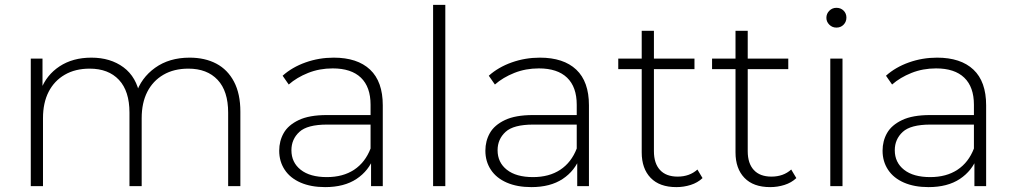

<svg xmlns="http://www.w3.org/2000/svg" viewBox="-20 -762 4157 786"><path d="M106 0V-522H154V-378L147 -394Q170 -455 224 -490.5Q278 -526 354 -526Q432 -526 485.5 -486.5Q539 -447 553 -369L536 -376Q557 -443 615 -484.5Q673 -526 756 -526Q819 -526 865.5 -501.5Q912 -477 938 -427.5Q964 -378 964 -305V0H914V-301Q914 -389 871 -435Q828 -481 751 -481Q692 -481 649 -456Q606 -431 583 -386Q560 -341 560 -278V0H510V-301Q510 -389 467 -435Q424 -481 347 -481Q288 -481 245 -456Q202 -431 179 -386Q156 -341 156 -278V0Z M1499 0V-119L1497 -137V-333Q1497 -406 1457.5 -444Q1418 -482 1342 -482Q1288 -482 1241.5 -463.5Q1195 -445 1162 -416L1137 -452Q1176 -487 1231 -506.5Q1286 -526 1346 -526Q1443 -526 1495 -477Q1547 -428 1547 -331V0ZM1311 4Q1253 4 1210.5 -14.5Q1168 -33 1145.5 -67Q1123 -101 1123 -145Q1123 -185 1141.5 -217.5Q1160 -250 1203 -270.5Q1246 -291 1318 -291H1510V-252H1319Q1238 -252 1205.5 -222Q1173 -192 1173 -147Q1173 -97 1211 -67Q1249 -37 1318 -37Q1384 -37 1429.5 -67Q1475 -97 1497 -154L1511 -120Q1490 -63 1439.5 -29.5Q1389 4 1311 4Z M1753 0V-742H1803V0Z M2343 0V-119L2341 -137V-333Q2341 -406 2301.5 -444Q2262 -482 2186 -482Q2132 -482 2085.5 -463.5Q2039 -445 2006 -416L1981 -452Q2020 -487 2075 -506.5Q2130 -526 2190 -526Q2287 -526 2339 -477Q2391 -428 2391 -331V0ZM2155 4Q2097 4 2054.5 -14.5Q2012 -33 1989.5 -67Q1967 -101 1967 -145Q1967 -185 1985.5 -217.5Q2004 -250 2047 -270.5Q2090 -291 2162 -291H2354V-252H2163Q2082 -252 2049.5 -222Q2017 -192 2017 -147Q2017 -97 2055 -67Q2093 -37 2162 -37Q2228 -37 2273.5 -67Q2319 -97 2341 -154L2355 -120Q2334 -63 2283.5 -29.5Q2233 4 2155 4Z M2749 4Q2680 4 2643.5 -34Q2607 -72 2607 -138V-636H2657V-143Q2657 -93 2682 -66Q2707 -39 2754 -39Q2803 -39 2835 -68L2856 -33Q2836 -14 2807.5 -5Q2779 4 2749 4ZM2511 -479V-522H2823V-479Z M3133 4Q3064 4 3027.5 -34Q2991 -72 2991 -138V-636H3041V-143Q3041 -93 3066 -66Q3091 -39 3138 -39Q3187 -39 3219 -68L3240 -33Q3220 -14 3191.5 -5Q3163 4 3133 4ZM2895 -479V-522H3207V-479Z M3379 0V-522H3429V0ZM3404 -649Q3387 -649 3375 -661Q3363 -673 3363 -689Q3363 -706 3375 -718Q3387 -730 3404 -730Q3422 -730 3433.5 -718.5Q3445 -707 3445 -690Q3445 -673 3433.5 -661Q3422 -649 3404 -649Z M3969 0V-119L3967 -137V-333Q3967 -406 3927.5 -444Q3888 -482 3812 -482Q3758 -482 3711.5 -463.5Q3665 -445 3632 -416L3607 -452Q3646 -487 3701 -506.5Q3756 -526 3816 -526Q3913 -526 3965 -477Q4017 -428 4017 -331V0ZM3781 4Q3723 4 3680.5 -14.5Q3638 -33 3615.5 -67Q3593 -101 3593 -145Q3593 -185 3611.5 -217.5Q3630 -250 3673 -270.5Q3716 -291 3788 -291H3980V-252H3789Q3708 -252 3675.5 -222Q3643 -192 3643 -147Q3643 -97 3681 -67Q3719 -37 3788 -37Q3854 -37 3899.5 -67Q3945 -97 3967 -154L3981 -120Q3960 -63 3909.5 -29.5Q3859 4 3781 4Z"/></svg>

Font: Montserrat Thin Light
Style: Regular
Weight: 300
Version: Version 9.000